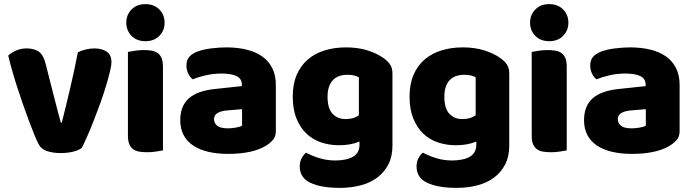

<svg xmlns="http://www.w3.org/2000/svg" viewBox="-20 -731 3371 932"><path d="M377 -13Q363 -2 336 5Q309 12 275 12Q236 12 207.5 2Q179 -8 168 -30Q159 -47 146.5 -77.5Q134 -108 120 -145.5Q106 -183 91 -226Q76 -269 62.5 -311Q49 -353 38 -392Q27 -431 20 -461Q34 -475 57.5 -485.5Q81 -496 109 -496Q144 -496 166.5 -481.5Q189 -467 200 -427L239 -274Q250 -229 260 -192.5Q270 -156 275 -136H280Q299 -210 320 -300Q341 -390 358 -477Q375 -486 396.5 -491Q418 -496 438 -496Q473 -496 497 -481Q521 -466 521 -429Q521 -413 513.5 -382.5Q506 -352 494.5 -313.5Q483 -275 467.5 -232Q452 -189 436 -148Q420 -107 404.5 -71.5Q389 -36 377 -13Z M593 -621Q593 -659 618.5 -685Q644 -711 686 -711Q728 -711 753.5 -685Q779 -659 779 -621Q779 -583 753.5 -557Q728 -531 686 -531Q644 -531 618.5 -557Q593 -583 593 -621ZM771 -1Q760 1 738.5 4.5Q717 8 695 8Q673 8 655.5 5Q638 2 626 -7Q614 -16 607.5 -31.5Q601 -47 601 -72V-479Q612 -481 633.5 -484.5Q655 -488 677 -488Q699 -488 716.5 -485Q734 -482 746 -473Q758 -464 764.5 -448.5Q771 -433 771 -408Z M1087 -108Q1104 -108 1124.5 -111.5Q1145 -115 1155 -121V-201L1083 -195Q1055 -193 1037 -183Q1019 -173 1019 -153Q1019 -133 1034.5 -120.5Q1050 -108 1087 -108ZM1079 -501Q1133 -501 1177.5 -490Q1222 -479 1253.5 -456.5Q1285 -434 1302 -399.5Q1319 -365 1319 -318V-94Q1319 -68 1304.5 -51.5Q1290 -35 1270 -23Q1205 16 1087 16Q1034 16 991.5 6Q949 -4 918.5 -24Q888 -44 871.5 -75Q855 -106 855 -147Q855 -216 896 -253Q937 -290 1023 -299L1154 -313V-320Q1154 -349 1128.5 -361.5Q1103 -374 1055 -374Q1017 -374 981 -366Q945 -358 916 -346Q903 -355 894 -373.5Q885 -392 885 -412Q885 -438 897.5 -453.5Q910 -469 936 -480Q965 -491 1004.5 -496Q1044 -501 1079 -501Z M1660 -501Q1717 -501 1763.5 -486.5Q1810 -472 1842 -449Q1862 -435 1873.5 -418Q1885 -401 1885 -374V-24Q1885 29 1865 67.5Q1845 106 1810.5 131.5Q1776 157 1729.5 169Q1683 181 1630 181Q1539 181 1487 156.5Q1435 132 1435 77Q1435 54 1444.5 36.5Q1454 19 1466 10Q1495 26 1531.5 37Q1568 48 1607 48Q1661 48 1693 30Q1725 12 1725 -28V-44Q1684 -26 1625 -26Q1580 -26 1539.5 -39.5Q1499 -53 1468.5 -81.5Q1438 -110 1419.5 -155Q1401 -200 1401 -262Q1401 -323 1420.5 -368Q1440 -413 1474.5 -442.5Q1509 -472 1556.5 -486.5Q1604 -501 1660 -501ZM1722 -356Q1715 -360 1701.5 -364Q1688 -368 1668 -368Q1619 -368 1594.5 -340.5Q1570 -313 1570 -262Q1570 -204 1594.5 -178.5Q1619 -153 1657 -153Q1698 -153 1722 -172Z M2227 -501Q2284 -501 2330.5 -486.5Q2377 -472 2409 -449Q2429 -435 2440.5 -418Q2452 -401 2452 -374V-24Q2452 29 2432 67.5Q2412 106 2377.5 131.5Q2343 157 2296.5 169Q2250 181 2197 181Q2106 181 2054 156.5Q2002 132 2002 77Q2002 54 2011.5 36.5Q2021 19 2033 10Q2062 26 2098.5 37Q2135 48 2174 48Q2228 48 2260 30Q2292 12 2292 -28V-44Q2251 -26 2192 -26Q2147 -26 2106.5 -39.5Q2066 -53 2035.5 -81.5Q2005 -110 1986.5 -155Q1968 -200 1968 -262Q1968 -323 1987.5 -368Q2007 -413 2041.5 -442.5Q2076 -472 2123.5 -486.5Q2171 -501 2227 -501ZM2289 -356Q2282 -360 2268.5 -364Q2255 -368 2235 -368Q2186 -368 2161.5 -340.5Q2137 -313 2137 -262Q2137 -204 2161.5 -178.5Q2186 -153 2224 -153Q2265 -153 2289 -172Z M2553 -621Q2553 -659 2578.5 -685Q2604 -711 2646 -711Q2688 -711 2713.5 -685Q2739 -659 2739 -621Q2739 -583 2713.5 -557Q2688 -531 2646 -531Q2604 -531 2578.5 -557Q2553 -583 2553 -621ZM2731 -1Q2720 1 2698.5 4.5Q2677 8 2655 8Q2633 8 2615.5 5Q2598 2 2586 -7Q2574 -16 2567.5 -31.5Q2561 -47 2561 -72V-479Q2572 -481 2593.5 -484.5Q2615 -488 2637 -488Q2659 -488 2676.5 -485Q2694 -482 2706 -473Q2718 -464 2724.5 -448.5Q2731 -433 2731 -408Z M3047 -108Q3064 -108 3084.5 -111.5Q3105 -115 3115 -121V-201L3043 -195Q3015 -193 2997 -183Q2979 -173 2979 -153Q2979 -133 2994.5 -120.5Q3010 -108 3047 -108ZM3039 -501Q3093 -501 3137.5 -490Q3182 -479 3213.5 -456.5Q3245 -434 3262 -399.5Q3279 -365 3279 -318V-94Q3279 -68 3264.5 -51.5Q3250 -35 3230 -23Q3165 16 3047 16Q2994 16 2951.5 6Q2909 -4 2878.5 -24Q2848 -44 2831.5 -75Q2815 -106 2815 -147Q2815 -216 2856 -253Q2897 -290 2983 -299L3114 -313V-320Q3114 -349 3088.5 -361.5Q3063 -374 3015 -374Q2977 -374 2941 -366Q2905 -358 2876 -346Q2863 -355 2854 -373.5Q2845 -392 2845 -412Q2845 -438 2857.5 -453.5Q2870 -469 2896 -480Q2925 -491 2964.5 -496Q3004 -501 3039 -501Z"/></svg>

Font: Baloo Bhaina
Style: Regular
Weight: 400
Designer: Manish Minz, Shuchita Grover and Ek Type
Foundry: Ek Type
Version: Version 1.443;PS 1.000;hotconv 16.6.51;makeotf.lib2.5.65220;